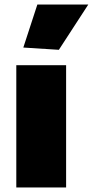

<svg xmlns="http://www.w3.org/2000/svg" viewBox="-20 -828 410 848"><path d="M83 -618 145 -808H370L240 -608ZM52 -540H272V0H52Z"/></svg>

Font: Encode Sans Normal
Style: Black
Weight: 900
Designer: Pablo Impallari, Andres Torresi
Foundry: Pablo Impallari, Andres Torresi
Version: Version 1.000; ttfautohint (v1.00) -l 8 -r 50 -G 200 -x 14 -